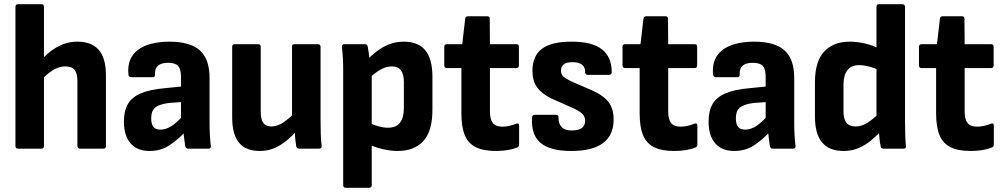

<svg xmlns="http://www.w3.org/2000/svg" viewBox="-20 -703 4742 908"><path d="M359 0Q346 0 346 -13V-321Q346 -355 333 -372Q320 -389 289 -389Q259 -389 230 -371Q201 -353 173 -322L164 -407Q188 -435 215 -457Q242 -479 275 -492.5Q308 -506 346 -506Q413 -506 447 -467Q481 -428 481 -347V-13Q481 0 469 0ZM65 0Q53 0 53 -13V-670Q53 -683 65 -683H176Q188 -683 188 -670V-13Q188 0 176 0Z M869 0Q859 0 856 -12Q854 -25 851 -48Q848 -71 847 -93L836 -129V-339Q836 -376 822.5 -391Q809 -406 775 -406Q710 -406 713 -351Q714 -338 702 -338H600Q588 -338 587 -354Q581 -427 631 -466Q681 -505 780 -506Q879 -506 925 -465Q971 -424 971 -334V-127Q971 -93 972.5 -65.5Q974 -38 977 -14Q979 0 965 0ZM687 11Q629 11 597.5 -25Q566 -61 566 -128Q566 -178 584.5 -210.5Q603 -243 646 -261.5Q689 -280 760 -286L849 -295V-221L779 -216Q732 -210 713.5 -194Q695 -178 695 -144Q695 -116 705.5 -103Q716 -90 739 -90Q765 -90 791.5 -107Q818 -124 853 -164L862 -86Q820 -41 780 -15Q740 11 687 11Z M1208 11Q1143 11 1110.5 -28Q1078 -67 1078 -148V-482Q1078 -494 1090 -494H1201Q1213 -494 1213 -482V-175Q1213 -139 1225 -122Q1237 -105 1263 -105Q1292 -105 1320 -124Q1348 -143 1378 -174L1388 -89Q1364 -62 1336.5 -39Q1309 -16 1277.5 -2.5Q1246 11 1208 11ZM1395 0Q1384 0 1381 -10Q1378 -28 1376 -49.5Q1374 -71 1373 -91L1361 -141V-482Q1361 -494 1373 -494H1483Q1496 -494 1496 -482V-127Q1496 -96 1497 -68Q1498 -40 1501 -14Q1503 0 1489 0Z M1860 11Q1828 11 1789 2Q1750 -7 1722 -22L1720 -126Q1743 -113 1768.5 -106Q1794 -99 1815 -99Q1853 -99 1871.5 -122.5Q1890 -146 1890 -193V-314Q1890 -352 1876 -370.5Q1862 -389 1833 -389Q1805 -389 1776.5 -372Q1748 -355 1719 -326L1708 -412Q1733 -438 1760 -459Q1787 -480 1819 -493Q1851 -506 1890 -506Q1957 -506 1991 -465.5Q2025 -425 2025 -340V-183Q2025 -83 1982 -36Q1939 11 1860 11ZM1615 185Q1603 185 1603 172V-371Q1603 -399 1601.5 -427.5Q1600 -456 1597 -480Q1596 -494 1609 -494H1706Q1716 -494 1719 -484Q1722 -469 1724.5 -448Q1727 -427 1727 -409L1738 -357V172Q1738 185 1726 185Z M2326 11Q2266 11 2230 -7Q2194 -25 2178 -64Q2162 -103 2162 -167V-381H2094Q2081 -381 2081 -394V-482Q2081 -494 2094 -494H2166L2180 -614Q2181 -626 2193 -626H2285Q2296 -626 2296 -614L2297 -494H2422Q2434 -494 2434 -482V-394Q2434 -381 2422 -381H2297V-176Q2297 -139 2310.5 -121.5Q2324 -104 2355 -104Q2371 -104 2387.5 -107.5Q2404 -111 2421 -118Q2435 -123 2435 -108V-19Q2435 -9 2425 -5Q2405 3 2379 7Q2353 11 2326 11Z M2682 11Q2581 11 2536 -27.5Q2491 -66 2496 -148Q2497 -160 2509 -160H2610Q2622 -160 2621 -148Q2621 -117 2636.5 -101.5Q2652 -86 2682 -86Q2716 -86 2731.5 -97.5Q2747 -109 2747 -132Q2747 -151 2735.5 -163Q2724 -175 2696 -189L2586 -238Q2541 -260 2519.5 -290.5Q2498 -321 2498 -368Q2498 -438 2542.5 -472Q2587 -506 2683 -506Q2781 -506 2827 -469.5Q2873 -433 2873 -362Q2873 -349 2859 -349H2759Q2747 -349 2747 -365Q2747 -386 2732 -397.5Q2717 -409 2688 -409Q2660 -409 2646.5 -399Q2633 -389 2633 -369Q2633 -352 2643 -342Q2653 -332 2680 -319L2788 -272Q2837 -249 2859.5 -218Q2882 -187 2882 -138Q2882 -64 2832 -26.5Q2782 11 2682 11Z M3169 11Q3109 11 3073 -7Q3037 -25 3021 -64Q3005 -103 3005 -167V-381H2937Q2924 -381 2924 -394V-482Q2924 -494 2937 -494H3009L3023 -614Q3024 -626 3036 -626H3128Q3139 -626 3139 -614L3140 -494H3265Q3277 -494 3277 -482V-394Q3277 -381 3265 -381H3140V-176Q3140 -139 3153.5 -121.5Q3167 -104 3198 -104Q3214 -104 3230.5 -107.5Q3247 -111 3264 -118Q3278 -123 3278 -108V-19Q3278 -9 3268 -5Q3248 3 3222 7Q3196 11 3169 11Z M3634 0Q3624 0 3621 -12Q3619 -25 3616 -48Q3613 -71 3612 -93L3601 -129V-339Q3601 -376 3587.5 -391Q3574 -406 3540 -406Q3475 -406 3478 -351Q3479 -338 3467 -338H3365Q3353 -338 3352 -354Q3346 -427 3396 -466Q3446 -505 3545 -506Q3644 -506 3690 -465Q3736 -424 3736 -334V-127Q3736 -93 3737.5 -65.5Q3739 -38 3742 -14Q3744 0 3730 0ZM3452 11Q3394 11 3362.5 -25Q3331 -61 3331 -128Q3331 -178 3349.5 -210.5Q3368 -243 3411 -261.5Q3454 -280 3525 -286L3614 -295V-221L3544 -216Q3497 -210 3478.5 -194Q3460 -178 3460 -144Q3460 -116 3470.5 -103Q3481 -90 3504 -90Q3530 -90 3556.5 -107Q3583 -124 3618 -164L3627 -86Q3585 -41 3545 -15Q3505 11 3452 11Z M3969 11Q3902 11 3868 -29Q3834 -69 3834 -153V-314Q3834 -412 3877.5 -459Q3921 -506 3999 -506Q4033 -506 4072 -497Q4111 -488 4137 -472L4140 -369Q4116 -382 4090 -388.5Q4064 -395 4043 -395Q4006 -395 3987.5 -371Q3969 -347 3969 -302V-176Q3969 -141 3982.5 -123Q3996 -105 4027 -105Q4056 -105 4083.5 -123Q4111 -141 4142 -172L4152 -88Q4127 -62 4099.5 -39Q4072 -16 4040 -2.5Q4008 11 3969 11ZM4158 0Q4147 0 4145 -11Q4141 -28 4139 -49.5Q4137 -71 4136 -91L4125 -139V-670Q4125 -683 4137 -683H4247Q4260 -683 4260 -670V-125Q4260 -95 4261 -65.5Q4262 -36 4264 -14Q4267 0 4253 0Z M4571 11Q4511 11 4475 -7Q4439 -25 4423 -64Q4407 -103 4407 -167V-381H4339Q4326 -381 4326 -394V-482Q4326 -494 4339 -494H4411L4425 -614Q4426 -626 4438 -626H4530Q4541 -626 4541 -614L4542 -494H4667Q4679 -494 4679 -482V-394Q4679 -381 4667 -381H4542V-176Q4542 -139 4555.5 -121.5Q4569 -104 4600 -104Q4616 -104 4632.5 -107.5Q4649 -111 4666 -118Q4680 -123 4680 -108V-19Q4680 -9 4670 -5Q4650 3 4624 7Q4598 11 4571 11Z"/></svg>

Font: Sofia Sans Semi Condensed ExtraBold
Style: Regular
Weight: 800
Designer: Botio Nikoltchev, Ani Petrova
Foundry: lettersoup
Version: Version 4.100